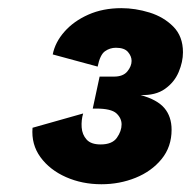

<svg xmlns="http://www.w3.org/2000/svg" viewBox="-20 -802 476 478"><path d="M232.4 -343.3Q184.6 -343.3 144.3 -361.1Q104 -378.9 80.8 -410.6Q57.6 -442.4 61 -483.9L187 -519.5Q182.1 -502.9 183.3 -484.9Q184.6 -466.8 195.6 -454.6Q206.5 -442.4 230.5 -442.4Q259.3 -442.4 271 -459Q282.7 -475.6 282.7 -492.2Q282.7 -507.8 269.8 -519.8Q256.8 -531.7 219.2 -531.7H210.9L228 -611.3H263.7Q286.6 -611.3 297.1 -624.3Q307.6 -637.2 307.6 -650.4Q307.6 -662.1 298.6 -672.6Q289.6 -683.1 268.6 -683.1Q253.4 -683.1 241.2 -674.3Q229 -665.5 223.1 -636.2L111.3 -666.5Q117.2 -696.8 140.4 -723.1Q163.6 -749.5 200 -765.6Q236.3 -781.7 282.2 -781.7Q316.9 -781.7 352.3 -770.8Q387.7 -759.8 411.6 -735.6Q435.5 -711.4 435.5 -671.9Q435.5 -647.9 424.8 -622.6Q414.1 -597.2 390.6 -580.6Q367.2 -564 329.6 -565.4Q371.1 -554.2 389.2 -533Q407.2 -511.7 407.2 -479Q407.2 -436.5 382.3 -406Q357.4 -375.5 317.6 -359.4Q277.8 -343.3 232.4 -343.3Z"/></svg>

Font: Schibsted Grotesk ExtraBold
Style: Italic
Weight: 800
Italic angle: -12°
Designer: Bakken & Baeck AS, Henrik Kongsvoll
Foundry: Schibsted ASA
Version: Version 1.100; ttfautohint (v1.8.4.7-5d5b);gftools[0.9.25]